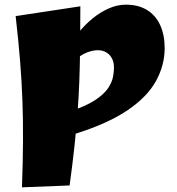

<svg xmlns="http://www.w3.org/2000/svg" viewBox="-20 -794 757 822"><path d="M74 8Q78 -102 78.5 -191Q79 -280 76 -363Q73 -446 66 -533Q59 -620 47 -725L324 -767Q324 -668 323 -590Q322 -512 319.5 -445Q317 -378 312 -311.5Q307 -245 299 -170Q291 -95 278 0ZM305 -222 276 -316Q347 -339 386.5 -365Q426 -391 443 -417Q460 -443 464 -466Q468 -489 468 -505Q468 -528 459 -544.5Q450 -561 434.5 -570Q419 -579 399 -579Q379 -579 355.5 -570.5Q332 -562 309 -543.5Q286 -525 265 -496L261 -572Q284 -614 313.5 -651Q343 -688 377 -715.5Q411 -743 447 -758.5Q483 -774 519 -774Q572 -774 609 -751.5Q646 -729 665.5 -687Q685 -645 685 -588Q685 -515 648 -447.5Q611 -380 527.5 -323Q444 -266 305 -222Z"/></svg>

Font: Marhey Light
Style: Regular
Weight: 300
Designer: Nur Syamsi & Bustanul Arifin
Foundry: Namelatype
Version: Version 1.000